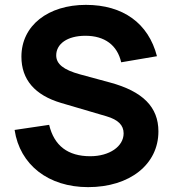

<svg xmlns="http://www.w3.org/2000/svg" viewBox="-20 -754 711 789"><path d="M342 15C513.5 15 631 -78.5 631 -214C631 -314 567 -378.5 432 -415L308.5 -448.5C241 -467 211 -491 211 -526.5C211 -573.5 256.5 -607 331 -607C410 -607 462 -568.5 478 -498L625 -523C590 -658.5 485.5 -734 333 -734C178 -734 68 -649.5 68 -521C68 -427 123 -363 231 -331L418 -276C465.5 -262 488 -239.5 488 -206C488 -152 429.5 -112 351 -112C259 -112 202.5 -155 182 -241L40 -220C61.5 -76.5 179 15 342 15Z"/></svg>

Font: Vela Sans ExtBd
Style: Regular
Weight: 800
Designer: Principal design: Mikhail Sharanda - project Manrope.
Design modification: Ravid Balaliev
Foundry: Mikhail Sharanda
Version: Version 1.001